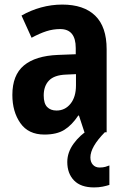

<svg xmlns="http://www.w3.org/2000/svg" viewBox="-20 -578 549 839"><path d="M252 -558Q346 -558 396 -509.5Q446 -461 446 -363V0H349L325 -73H322Q294 -31 261 -10.5Q228 10 174 10Q104 10 69 -40Q34 -90 34 -163Q34 -250 84.5 -292Q135 -334 233 -338L311 -341V-368Q311 -451 243 -451Q212 -451 182.5 -441.5Q153 -432 118 -413L74 -510Q114 -533 159.5 -545.5Q205 -558 252 -558ZM268 -252Q217 -250 194 -226Q171 -202 171 -161Q171 -126 186 -110.5Q201 -95 227 -95Q264 -95 288 -124.5Q312 -154 312 -205V-254ZM375 110Q375 130 386 142Q397 154 415 154Q430 154 440.5 151Q451 148 458 145V230Q446 234 429 237.5Q412 241 391 241Q333 241 303.5 210.5Q274 180 274 130Q274 88 301.5 50Q329 12 370 -13L438 0Q375 64 375 110Z"/></svg>

Font: Noto Sans Gurmukhi UI Condensed
Style: Bold
Weight: 700
Width: 3
Designer: Jelle Bosma - Monotype Design Team
Foundry: Monotype Imaging Inc.
Version: Version 2.004; ttfautohint (v1.8.4.7-5d5b)